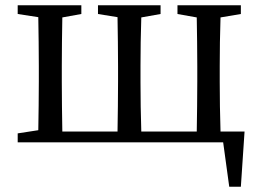

<svg xmlns="http://www.w3.org/2000/svg" viewBox="-20 -539 982 727"><path d="M815 -41C813 -97 812 -176 812 -230V-289C812 -342 813 -418 815 -473L892 -486V-519H652V-486L725 -473C726 -418 727 -342 727 -289V-230C727 -176 726 -97 725 -41H515C513 -97 512 -176 512 -230V-289C512 -342 513 -418 515 -473L588 -486V-519H351V-486L425 -474C426 -418 427 -342 427 -289V-230C427 -176 426 -97 425 -41H216C215 -97 214 -176 214 -230V-289C214 -342 215 -418 216 -473L288 -486V-519H47V-486L125 -474C126 -418 127 -342 127 -289V-230C127 -177 126 -101 125 -46L47 -34V0H825L848 168H892L906 -41Z"/></svg>

Font: Noto Serif SC Medium
Style: Regular
Weight: 500
Designer: Ryoko NISHIZUKA 西塚涼子 (kana & ideographs); Frank Grießhammer (Latin, Greek & Cyrillic); Wenlong ZHANG 张文龙 (bopomofo); San
Foundry: Adobe Systems Incorporated
Version: Version 1.001;PS 1.001;hotconv 16.6.54;makeotf.lib2.5.65590